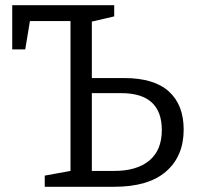

<svg xmlns="http://www.w3.org/2000/svg" viewBox="-20 -718 762 738"><path d="M152 0V-43L251 -61V-637H95L77 -528H27V-698H419V-655L333 -635V-418H457Q572 -418 629 -366.5Q686 -315 686 -220Q686 -118 618.5 -59Q551 0 418 0ZM446 -360H333V-61H419Q506 -61 554 -101Q602 -141 602 -218Q602 -360 446 -360Z"/></svg>

Font: Bitter
Style: Regular
Weight: 400
Designer: Sol Matas, and Bitter project Authors
Foundry: Sol Matas
Version: Version 2.001